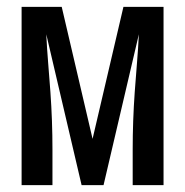

<svg xmlns="http://www.w3.org/2000/svg" viewBox="-20 -540 540 560"><path d="M43 0V-520H160L250 -135L340 -520H457V0H367V-104Q367 -146 368.5 -188Q370 -230 373 -272Q376 -314 379.5 -356Q383 -398 385 -440L282 0H218L115 -440Q117 -398 120.5 -356Q124 -314 127 -272Q130 -230 131.5 -188Q133 -146 133 -104V0Z"/></svg>

Font: Iosevka Bendy Medium
Style: Regular
Weight: 500
Monospace: yes
Designer: Belleve Invis
Foundry: Belleve Invis
Version: Version 30.1.2